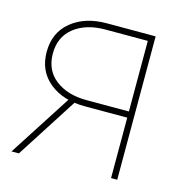

<svg xmlns="http://www.w3.org/2000/svg" viewBox="-84 -599 642 676"><g transform="rotate(15 237.0 -261.0)"><path d="M401.9 0H379.4V-500H224.6Q155.3 -500 111.6 -466.1Q67.9 -432.1 67.9 -370.6Q67.9 -310.1 111.6 -276.4Q155.3 -242.7 224.6 -242.7H390.1V-220.2H224.1Q145 -220.2 95.2 -260.7Q45.4 -301.3 45.4 -370.6Q45.4 -441.4 95.2 -481.9Q145 -522.5 224.1 -522.5H401.9ZM43.5 0H16.6L168.5 -235.8H194.8Z"/></g></svg>

Font: Inter 28pt Thin
Style: Regular
Weight: 250
Designer: Rasmus Andersson
Foundry: rsms
Version: Version 4.001;git-66647c0bb